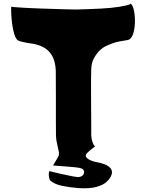

<svg xmlns="http://www.w3.org/2000/svg" viewBox="-20 -826 783 1029"><path d="M681 -806Q693 -796 698.5 -767Q704 -738 703 -704Q702 -670 693 -643.5Q684 -617 667 -612Q660 -610 638.5 -607Q617 -604 599 -599Q582 -594 554 -582Q526 -570 506 -547Q490 -528 480 -507Q470 -486 469 -454Q468 -442 468 -406Q468 -370 468 -324Q468 -278 468.5 -233Q469 -188 469 -155.5Q469 -123 469 -117Q468 -88 475 -67Q482 -46 490 -42Q462 -21 447 -6Q435 6 442.5 16.5Q450 27 466 33.5Q482 40 493 42Q519 46 540.5 54.5Q562 63 573 76.5Q584 90 578 110Q572 129 552.5 147.5Q533 166 495.5 176Q458 186 399 182Q352 178 313 170Q274 162 251 143Q246 138 243.5 127Q241 116 241.5 105Q242 94 245 91Q245 91 264.5 96Q284 101 311.5 107Q339 113 364 118Q389 123 400 123Q416 122 424 113Q432 104 430.5 92.5Q429 81 414 76Q407 73 383 70.5Q359 68 331.5 66Q304 64 284 62.5Q264 61 264 61Q264 61 270 51.5Q276 42 283 29.5Q290 17 294 9Q298 1 294.5 -16Q291 -33 286 -54.5Q281 -76 280 -97Q280 -133 279.5 -189Q279 -245 279.5 -312Q280 -379 279 -446Q278 -475 270.5 -500.5Q263 -526 246 -546Q229 -566 201 -578.5Q173 -591 131 -595Q120 -597 100.5 -601.5Q81 -606 74 -611Q64 -620 57 -642Q50 -664 46 -692Q42 -720 40.5 -746.5Q39 -773 40 -790Q44 -789 62.5 -787.5Q81 -786 107 -784.5Q133 -783 157 -782Q176 -781 206.5 -780Q237 -779 272 -778Q307 -777 338 -776Q369 -775 389 -775Q416 -776 452 -777Q488 -778 521.5 -780Q555 -782 575 -784Q595 -786 617.5 -789.5Q640 -793 657.5 -797Q675 -801 681 -806Z"/></svg>

Font: Potta One
Style: Regular
Weight: 400
Designer: 108,108go
Foundry: Font Zone 108
Version: Version 1.000